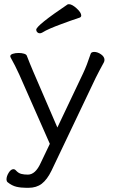

<svg xmlns="http://www.w3.org/2000/svg" viewBox="-20 -733 540 917"><path d="M317 -634Q306 -630 274.5 -618.5Q243 -607 220 -597Q197 -587 181 -577Q175 -574 170 -574Q163 -574 158 -579Q153 -584 153 -591Q153 -611 303 -712Q305 -713 309 -713Q324 -713 346 -693Q368 -673 368 -659Q368 -652 361 -649ZM44 75Q51 75 57 82Q68 94 81.5 97.5Q95 101 113 101Q149 101 174 46L218 -46L72 -377Q52 -421 31 -458Q29 -462 29 -464Q29 -472 41 -476Q53 -480 69 -480Q84 -480 95 -476.5Q106 -473 108 -467Q123 -428 138 -393L254 -124L377 -383Q395 -421 413 -476Q416 -485 430 -485Q446 -485 462.5 -473.5Q479 -462 479 -447Q479 -441 476 -435Q454 -395 437 -361L226 82Q205 125 179.5 144.5Q154 164 116 164H106Q80 164 58.5 159Q37 154 16 137Q11 132 11 124Q11 109 21.5 92Q32 75 44 75Z"/></svg>

Font: Iansui 0.93
Style: Regular
Weight: 400
Designer: But Ko / Fontworks Inc.
Foundry: zi-hi.com / Fontworks Inc.
Version: Version 0.931